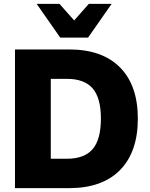

<svg xmlns="http://www.w3.org/2000/svg" viewBox="-20 -975 777 995"><path d="M57.6 -718.8H337.9Q509.8 -718.8 602.1 -625.5Q694.3 -532.2 694.3 -360.4Q694.3 -187.5 602.1 -93.8Q509.8 0 337.9 0H57.6ZM326.2 -152.3Q417 -152.3 460 -202.1Q502.9 -252 502.9 -360.4Q502.9 -467.8 460 -517.1Q417 -566.4 326.2 -566.4H243.2V-152.3ZM169.9 -955.1H288.1L364.3 -869.1L440.4 -955.1H558.6L436.5 -780.3H292Z"/></svg>

Font: Min Sans Black
Style: Regular
Weight: 900
Designer: Jinseong-Kim, NotoSansCJK, Nunito
Foundry: Jinseong-Kim
Version: Version 1.000